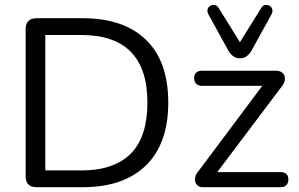

<svg xmlns="http://www.w3.org/2000/svg" viewBox="-20 -781 1246 801"><path d="M132 0Q110 0 98.5 -11.5Q87 -23 87 -45V-660Q87 -682 98.5 -693.5Q110 -705 132 -705H325Q496 -705 589 -615Q682 -525 682 -353Q682 -267 658.5 -201.5Q635 -136 589 -91Q543 -46 477 -23Q411 0 325 0ZM169 -70H319Q389 -70 440.5 -88Q492 -106 526.5 -141Q561 -176 578 -229.5Q595 -283 595 -353Q595 -494 526 -564.5Q457 -635 319 -635H169ZM827 0Q814 0 806 -6Q798 -12 795 -22Q792 -32 795 -44Q798 -56 808 -67L1090 -444V-423H823Q807 -423 798.5 -431.5Q790 -440 790 -455Q790 -470 798.5 -478Q807 -486 823 -486H1130Q1145 -486 1154.5 -480Q1164 -474 1167 -464.5Q1170 -455 1167.5 -443.5Q1165 -432 1156 -421L869 -40V-63H1150Q1183 -63 1183 -32Q1183 -17 1174.5 -8.5Q1166 0 1150 0ZM981 -538Q965 -538 953 -546.5Q941 -555 932 -571L849 -722Q843 -734 846.5 -743.5Q850 -753 858.5 -757.5Q867 -762 876.5 -760Q886 -758 892 -748L981 -605L1070 -748Q1076 -758 1085.5 -760Q1095 -762 1103.5 -757.5Q1112 -753 1115.5 -743.5Q1119 -734 1113 -722L1030 -571Q1021 -555 1009 -546.5Q997 -538 981 -538Z"/></svg>

Font: Nunito ExtraLight
Style: Regular
Weight: 400
Version: Version 3.602